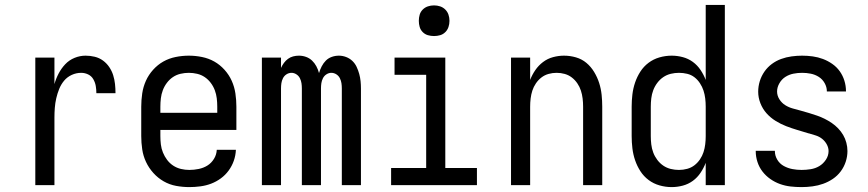

<svg xmlns="http://www.w3.org/2000/svg" viewBox="-20 -755 3540 783"><path d="M124 0V-520H202V-412Q208 -434 219 -455Q230 -476 246 -493Q262 -510 284 -519Q306 -528 329 -528Q348 -528 366.5 -523.5Q385 -519 400 -508Q415 -497 425.5 -481.5Q436 -466 441.5 -448.5Q447 -431 449 -412.5Q451 -394 451 -375H373Q373 -390 370.5 -404.5Q368 -419 360.5 -432Q353 -445 339.5 -451.5Q326 -458 311 -458Q291 -458 272.5 -449.5Q254 -441 241.5 -426Q229 -411 221.5 -392.5Q214 -374 209.5 -354.5Q205 -335 203.5 -315Q202 -295 202 -276V0Z M752 8Q725 8 698 3Q671 -2 647.5 -15.5Q624 -29 605.5 -49.5Q587 -70 575.5 -94.5Q564 -119 560 -146Q556 -173 556 -200V-320Q556 -347 560 -374Q564 -401 575 -425.5Q586 -450 604.5 -470.5Q623 -491 646 -504Q669 -517 696 -522.5Q723 -528 750 -528Q777 -528 804 -522.5Q831 -517 854 -504Q877 -491 895.5 -470.5Q914 -450 925 -425.5Q936 -401 940 -374Q944 -347 944 -320V-225H634V-200Q634 -183 636 -166Q638 -149 644.5 -133Q651 -117 661.5 -103Q672 -89 686.5 -79.5Q701 -70 718 -66Q735 -62 752 -62Q771 -62 790.5 -66Q810 -70 826 -80Q842 -90 852.5 -107Q863 -124 864 -144H942Q941 -121 933.5 -99.5Q926 -78 912.5 -59.5Q899 -41 880.5 -27.5Q862 -14 841 -6Q820 2 797 5Q774 8 752 8ZM866 -295V-320Q866 -337 864 -354Q862 -371 856 -387Q850 -403 839.5 -417Q829 -431 815 -440.5Q801 -450 784 -454Q767 -458 750 -458Q733 -458 716 -454Q699 -450 685 -440.5Q671 -431 660.5 -417Q650 -403 644 -387Q638 -371 636 -354Q634 -337 634 -320V-295Z M1048 0V-520H1126V-478Q1131 -489 1138 -498.5Q1145 -508 1154.5 -515Q1164 -522 1175.5 -525Q1187 -528 1199 -528Q1214 -528 1228 -523Q1242 -518 1252.5 -508Q1263 -498 1270 -485Q1277 -472 1281 -457Q1285 -471 1292 -484.5Q1299 -498 1309 -508Q1319 -518 1333 -523Q1347 -528 1362 -528Q1377 -528 1391.5 -522.5Q1406 -517 1417 -506.5Q1428 -496 1434.5 -482Q1441 -468 1445 -453.5Q1449 -439 1450.5 -424Q1452 -409 1452 -394V0H1374V-394Q1374 -405 1372.5 -415.5Q1371 -426 1366 -436Q1361 -446 1351.5 -452Q1342 -458 1331 -458Q1321 -458 1311.5 -452Q1302 -446 1297 -436Q1292 -426 1290.5 -415.5Q1289 -405 1289 -394V0H1211V-394Q1211 -405 1209.5 -415.5Q1208 -426 1203 -436Q1198 -446 1188.5 -452Q1179 -458 1169 -458Q1158 -458 1148.5 -452Q1139 -446 1134 -436Q1129 -426 1127.5 -415.5Q1126 -405 1126 -394V0Z M1575 0V-70H1718V-450H1589V-520H1796V-70H1925V0ZM1750 -608Q1737 -608 1725 -611.5Q1713 -615 1704 -624Q1695 -633 1691.5 -645Q1688 -657 1688 -670Q1688 -683 1691.5 -695Q1695 -707 1704 -716Q1713 -725 1725 -729Q1737 -733 1750 -733Q1763 -733 1775 -729Q1787 -725 1796 -716Q1805 -707 1809 -695Q1813 -683 1813 -670Q1813 -657 1809 -645Q1805 -633 1796 -624Q1787 -615 1775 -611.5Q1763 -608 1750 -608Z M2064 0V-520H2142V-429Q2150 -450 2163 -469Q2176 -488 2194.5 -502Q2213 -516 2235.5 -522Q2258 -528 2280 -528Q2305 -528 2329 -521Q2353 -514 2371.5 -498.5Q2390 -483 2403 -461.5Q2416 -440 2423.5 -416.5Q2431 -393 2433.5 -368.5Q2436 -344 2436 -320V0H2358V-320Q2358 -337 2356 -353.5Q2354 -370 2349 -385.5Q2344 -401 2334.5 -415Q2325 -429 2312 -439Q2299 -449 2283 -453.5Q2267 -458 2250 -458Q2233 -458 2217 -453.5Q2201 -449 2188 -439Q2175 -429 2165.5 -415Q2156 -401 2151 -385.5Q2146 -370 2144 -353.5Q2142 -337 2142 -320V0Z M2719 8Q2694 8 2669.5 1Q2645 -6 2625 -21Q2605 -36 2591.5 -57Q2578 -78 2570 -101.5Q2562 -125 2559 -150Q2556 -175 2556 -200V-320Q2556 -345 2559 -370Q2562 -395 2570 -418.5Q2578 -442 2591.5 -463Q2605 -484 2625 -499Q2645 -514 2669.5 -521Q2694 -528 2719 -528Q2742 -528 2764.5 -522Q2787 -516 2805.5 -502.5Q2824 -489 2837 -469.5Q2850 -450 2858 -429V-735H2936V0H2858V-91Q2850 -70 2837 -50.5Q2824 -31 2805.5 -17.5Q2787 -4 2764.5 2Q2742 8 2719 8ZM2749 -62Q2749 -62 2749 -62Q2749 -62 2749 -62Q2766 -62 2782.5 -66.5Q2799 -71 2812 -81Q2825 -91 2834.5 -105Q2844 -119 2849 -134.5Q2854 -150 2856 -166.5Q2858 -183 2858 -200V-320Q2858 -337 2856 -353.5Q2854 -370 2849 -385.5Q2844 -401 2834.5 -415.5Q2825 -430 2812 -440Q2799 -450 2782.5 -454Q2766 -458 2749 -458Q2732 -458 2715.5 -454Q2699 -450 2685 -440.5Q2671 -431 2660.5 -417Q2650 -403 2644 -387Q2638 -371 2636 -354Q2634 -337 2634 -320V-200Q2634 -183 2636 -166Q2638 -149 2644 -133Q2650 -117 2660.5 -103Q2671 -89 2685 -79.5Q2699 -70 2715.5 -66Q2732 -62 2749 -62Z M3249 8Q3226 8 3204 5.5Q3182 3 3161 -4.5Q3140 -12 3121.5 -25Q3103 -38 3089.5 -55.5Q3076 -73 3069 -94.5Q3062 -116 3062 -138Q3062 -139 3062 -139Q3062 -139 3062 -140H3140Q3140 -140 3140 -139.5Q3140 -139 3140 -139Q3140 -120 3150 -103.5Q3160 -87 3176.5 -78Q3193 -69 3211.5 -65.5Q3230 -62 3249 -62Q3267 -62 3286 -65Q3305 -68 3321 -77.5Q3337 -87 3348 -103.5Q3359 -120 3359 -139Q3359 -153 3351.5 -166.5Q3344 -180 3332.5 -189Q3321 -198 3307 -202.5Q3293 -207 3279 -211H3278Q3255 -218 3231.5 -225Q3208 -232 3186 -240.5Q3164 -249 3143 -262Q3122 -275 3106 -293Q3090 -311 3081 -334Q3072 -357 3072 -381Q3072 -403 3078.5 -424Q3085 -445 3097.5 -463Q3110 -481 3127.5 -494Q3145 -507 3165.5 -514.5Q3186 -522 3208 -525Q3230 -528 3251 -528Q3273 -528 3294.5 -525Q3316 -522 3336 -514.5Q3356 -507 3374 -494.5Q3392 -482 3404.5 -464.5Q3417 -447 3423.5 -426Q3430 -405 3430 -383Q3430 -383 3430 -382.5Q3430 -382 3430 -382H3352Q3352 -382 3352 -382.5Q3352 -383 3352 -383Q3352 -400 3343 -416Q3334 -432 3319 -441.5Q3304 -451 3286.5 -454.5Q3269 -458 3251 -458Q3233 -458 3215.5 -454.5Q3198 -451 3183 -441.5Q3168 -432 3158.5 -415.5Q3149 -399 3149 -382Q3149 -365 3158.5 -350Q3168 -335 3182.5 -326Q3197 -317 3213.5 -312.5Q3230 -308 3246.5 -303.5Q3263 -299 3279.5 -294Q3296 -289 3312 -283.5Q3328 -278 3343 -270.5Q3358 -263 3372 -253.5Q3386 -244 3398 -231.5Q3410 -219 3418.5 -204.5Q3427 -190 3431.5 -173Q3436 -156 3436 -139Q3436 -117 3429 -95.5Q3422 -74 3408.5 -56Q3395 -38 3376.5 -25.5Q3358 -13 3337 -5.5Q3316 2 3293.5 5Q3271 8 3249 8Z"/></svg>

Font: Zed Mono
Style: Regular
Weight: 400
Monospace: yes
Designer: Belleve Invis
Foundry: Belleve Invis
Version: Version 1.0.0; ttfautohint (v1.8.4)